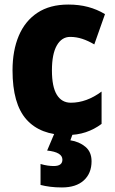

<svg xmlns="http://www.w3.org/2000/svg" viewBox="-20 -583 505 843"><path d="M273 10Q157 10 96 -58.5Q35 -127 35 -274Q35 -361 62.5 -426Q90 -491 144.5 -527Q199 -563 280 -563Q327 -563 366.5 -552.5Q406 -542 441 -521L394 -388Q367 -404 341 -412.5Q315 -421 288 -421Q251 -421 229.5 -383.5Q208 -346 208 -274Q208 -202 229.5 -167Q251 -132 291 -132Q360 -132 426 -181V-39Q394 -15 356.5 -2.5Q319 10 273 10ZM382 125Q382 178 348 209Q314 240 252 240Q224 240 200.5 237Q177 234 158 229V137Q175 142 189.5 144Q204 146 216 146Q254 146 254 118Q254 85 187 78L220 0H301L289 33Q328 39 355 61.5Q382 84 382 125Z"/></svg>

Font: Noto Sans Myanmar UI Condensed Black
Style: Regular
Weight: 900
Width: 3
Designer: Monotype Design Team
Foundry: Monotype Imaging Inc.
Version: Version 2.103; ttfautohint (v1.8.4.7-5d5b)